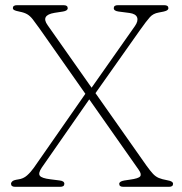

<svg xmlns="http://www.w3.org/2000/svg" viewBox="-20 -720 702 740"><path d="M545 -81Q559.5 -61 569.5 -50.2Q579.5 -39.5 591.8 -34.2Q604 -29 626 -25Q647 -21.5 647 -11.5Q647 0 631.5 0H455Q439.5 0 439.5 -11.5Q439.5 -17 447 -20.8Q454.5 -24.5 480 -27.5Q514 -32 520.2 -40.2Q526.5 -48.5 515 -65L324 -337L141 -74Q126.5 -52.5 133.5 -42.8Q140.5 -33 174 -29L209.5 -24.5Q228 -22.5 228 -11.5Q228 0 212 0H38Q22.5 0 22.5 -12Q22.5 -16.5 27.5 -21.2Q32.5 -26 50 -28.5Q70 -31 84.2 -43.8Q98.5 -56.5 110.5 -73.5L309 -358.5L132 -610.5Q116 -633 106 -645.8Q96 -658.5 85 -665Q74 -671.5 56 -675Q38.5 -678.5 34 -681.5Q29.5 -684.5 29.5 -688.5Q29.5 -700 45.5 -700H225Q241 -700 241 -688.5Q241 -678.5 222.5 -675.5L190 -670.5Q136 -661.5 163.5 -623L333 -382L500 -619.5Q513.5 -639 508.5 -652.8Q503.5 -666.5 479.5 -670L437 -675.5Q418.5 -678 418.5 -688.5Q418.5 -700 434 -700H613Q629 -700 629 -688.5Q629 -683 622 -679.2Q615 -675.5 591 -671.5Q570.5 -668 557.8 -654Q545 -640 518.5 -602.5L348 -361Z"/></svg>

Font: Fraunces 72pt SuperSoft Thin
Style: Regular
Weight: 100
Version: Version 1.000;[b76b70a41]